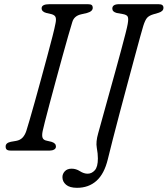

<svg xmlns="http://www.w3.org/2000/svg" viewBox="-20 -720 802 918"><path d="M184 -93.5Q179.5 -71.5 183.8 -60.8Q188 -50 204.5 -47L226 -42Q247.5 -35.5 247.5 -19.5Q247.5 -10 238.8 -5Q230 0 217.5 0H32Q17.5 0 12.2 -4.8Q7 -9.5 7 -18.5Q6 -36.5 31.5 -42L57.5 -46.5Q76.5 -50 88 -62.2Q99.5 -74.5 106 -94.5Q110.5 -108.5 121.5 -146Q132.5 -183.5 146.8 -234.8Q161 -286 176.5 -342.5Q192 -399 206.2 -452Q220.5 -505 231 -546Q241.5 -587 245 -606.5Q249.5 -626.5 246 -637.2Q242.5 -648 225.5 -652.5L201.5 -658Q179 -664 179 -680.5Q179 -700 217 -700H399.5Q413.5 -700 418.5 -695.8Q423.5 -691.5 423.5 -683Q423.5 -665.5 396 -658L368 -651.5Q334 -644 325.5 -614Q318.5 -592 306 -548Q293.5 -504 278 -448.2Q262.5 -392.5 246.8 -334Q231 -275.5 217.2 -224Q203.5 -172.5 194.5 -137.2Q185.5 -102 184 -93.5ZM665 -596Q661.5 -584.5 650.2 -544Q639 -503.5 623 -444Q607 -384.5 588.5 -315.8Q570 -247 552 -179Q534 -111 519.2 -53.2Q504.5 4.5 495.5 41.5Q478.5 111.5 441 144.8Q403.5 178 348.5 178Q313 178 295.8 163.2Q278.5 148.5 278.5 127Q278.5 111 290 98.8Q301.5 86.5 322.5 86.5Q343.5 86.5 362.2 98.5Q381 110.5 399 110.5Q418.5 110.5 433.2 94.2Q448 78 448 37.5Q448 14.5 442.8 -13.5Q437.5 -41.5 449.5 -83Q450.5 -86.5 458 -113.5Q465.5 -140.5 477.2 -183Q489 -225.5 503.2 -276.8Q517.5 -328 532 -380.5Q546.5 -433 559 -479.5Q571.5 -526 580 -559.2Q588.5 -592.5 590.5 -605Q595 -630 591 -639.5Q587 -649 568.5 -652.5L538 -658Q517 -663.5 517 -679Q517 -700 550 -700H737.5Q751 -700 756.2 -695.5Q761.5 -691 761.5 -683Q761.5 -673.5 755 -667.8Q748.5 -662 738.5 -659L713 -651.5Q693 -645.5 683.5 -635Q674 -624.5 665 -596Z"/></svg>

Font: Fraunces 9pt SuperSoft Light
Style: Italic
Weight: 300
Italic angle: -16°
Version: Version 1.000;[b76b70a41]